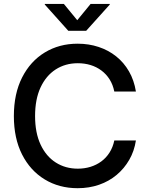

<svg xmlns="http://www.w3.org/2000/svg" viewBox="-20 -964 771 994"><path d="M381.8 10.3Q286.1 10.3 211.4 -35.2Q136.7 -80.6 94.2 -164.3Q51.8 -248 51.8 -363.3Q51.8 -479 94.5 -563Q137.2 -647 211.9 -692.4Q286.6 -737.8 381.8 -737.8Q439.9 -737.8 490.7 -720.9Q541.5 -704.1 581.5 -672.1Q621.6 -640.1 647.9 -594.2Q674.3 -548.3 683.6 -490.2H571.8Q564.5 -525.9 547.4 -553Q530.3 -580.1 505.1 -598.9Q480 -617.7 449 -627.2Q418 -636.7 382.8 -636.7Q318.4 -636.7 268.3 -604.5Q218.3 -572.3 189.9 -511.2Q161.6 -450.2 161.6 -363.3Q161.6 -276.4 190.2 -215.3Q218.8 -154.3 268.8 -122.6Q318.8 -90.8 382.8 -90.8Q417.5 -90.8 448.5 -100.3Q479.5 -109.9 504.6 -128.4Q529.8 -147 547.1 -174.3Q564.5 -201.7 571.8 -236.8H683.6Q675.3 -182.1 649.4 -137Q623.5 -91.8 584 -58.6Q544.4 -25.4 493.2 -7.6Q441.9 10.3 381.8 10.3ZM310.5 -943.8 379.9 -859.4 449.2 -943.8H548.3V-940.4L426.3 -804.7H333.5L211.9 -940.4V-943.8Z"/></svg>

Font: Inter 18pt Medium
Style: Regular
Weight: 500
Designer: Rasmus Andersson
Foundry: rsms
Version: Version 4.001;git-66647c0bb